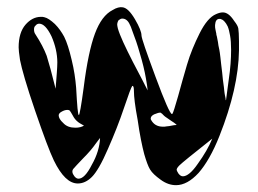

<svg xmlns="http://www.w3.org/2000/svg" viewBox="-20 -593 737 548"><path d="M585.9 -197.3C576.2 -173.8 562.5 -150.4 544.9 -126C528.3 -101.6 513.7 -89.8 502 -89.8C497.1 -89.8 493.2 -92.8 489.3 -97.7C486.3 -102.5 484.4 -106.4 484.4 -107.4C483.4 -110.4 486.3 -115.2 492.2 -121.1C499 -127.9 530.3 -153.3 585.9 -197.3ZM265.6 -199.2C264.6 -174.8 256.8 -148.4 242.2 -123C228.5 -95.7 215.8 -83 204.1 -83C200.2 -83 196.3 -85 192.4 -89.8C185.5 -98.6 184.6 -106.4 190.4 -112.3C193.4 -116.2 203.1 -126 216.8 -140.6C232.4 -156.2 244.1 -169.9 252.9 -182.6C257.8 -189.5 262.7 -195.3 265.6 -199.2ZM436.5 -271.5C437.5 -271.5 439.5 -271.5 439.5 -270.5C441.4 -269.5 441.4 -269.5 442.4 -268.6L446.3 -264.6C448.2 -262.7 450.2 -260.7 453.1 -258.8L456.1 -256.8C459 -254.9 462.9 -252 468.8 -248C473.6 -245.1 479.5 -241.2 484.4 -236.3C479.5 -236.3 474.6 -235.4 469.7 -234.4C464.8 -233.4 460 -232.4 456.1 -232.4C452.1 -231.4 448.2 -231.4 445.3 -231.4C428.7 -231.4 418 -238.3 411.1 -251C410.2 -252 410.2 -253.9 410.2 -254.9C410.2 -259.8 414.1 -263.7 419.9 -266.6C427.7 -269.5 432.6 -271.5 436.5 -271.5ZM195.3 -228.5C180.7 -228.5 168.9 -232.4 160.2 -242.2C151.4 -250 147.5 -257.8 147.5 -263.7C147.5 -267.6 150.4 -271.5 156.2 -274.4C161.1 -277.3 167 -279.3 171.9 -279.3C175.8 -279.3 178.7 -278.3 179.7 -276.4C180.7 -275.4 183.6 -270.5 187.5 -263.7C191.4 -255.9 196.3 -250 201.2 -246.1C204.1 -243.2 210.9 -239.3 219.7 -234.4C212.9 -230.5 205.1 -228.5 195.3 -228.5ZM81.1 -495.1C78.1 -499 77.1 -503.9 77.1 -508.8C77.1 -513.7 78.1 -517.6 82 -520.5C84 -523.4 87.9 -525.4 91.8 -525.4C103.5 -525.4 115.2 -513.7 127 -489.3C137.7 -464.8 143.6 -439.5 143.6 -415C143.6 -400.4 141.6 -376 138.7 -339.8C127.9 -383.8 119.1 -415 113.3 -433.6C106.4 -452.1 95.7 -472.7 81.1 -495.1ZM606.4 -539.1C608.4 -539.1 610.4 -539.1 613.3 -537.1C615.2 -537.1 618.2 -534.2 621.1 -531.2C624 -528.3 627 -523.4 629.9 -517.6C632.8 -510.7 634.8 -502 636.7 -491.2C638.7 -480.5 639.6 -466.8 639.6 -450.2C639.6 -425.8 637.7 -397.5 632.8 -365.2C627.9 -327.1 625 -307.6 625 -306.6L624 -308.6C624 -310.5 624 -312.5 623 -316.4C622.1 -318.4 622.1 -322.3 621.1 -326.2C620.1 -331.1 620.1 -335.9 619.1 -343.8C618.2 -349.6 617.2 -357.4 616.2 -365.2C615.2 -377.9 613.3 -392.6 611.3 -409.2C609.4 -425.8 608.4 -436.5 607.4 -442.4C606.4 -448.2 605.5 -455.1 603.5 -462.9C602.5 -470.7 601.6 -476.6 600.6 -480.5C599.6 -484.4 599.6 -488.3 597.7 -493.2C597.7 -498 595.7 -502.9 594.7 -509.8C593.8 -512.7 593.8 -516.6 593.8 -521.5C594.7 -533.2 598.6 -539.1 606.4 -539.1ZM316.4 -511.7C315.4 -516.6 314.5 -520.5 314.5 -522.5C314.5 -527.3 316.4 -532.2 318.4 -535.2C322.3 -538.1 325.2 -540 329.1 -540C337.9 -540 345.7 -534.2 350.6 -522.5C351.6 -521.5 354.5 -514.6 359.4 -500C365.2 -485.4 372.1 -465.8 378.9 -441.4C386.7 -416 392.6 -391.6 396.5 -369.1C399.4 -354.5 400.4 -343.8 401.4 -335C396.5 -345.7 381.8 -373 359.4 -416C336.9 -460 322.3 -491.2 316.4 -511.7ZM383.8 -492.2C383.8 -501 377.9 -516.6 365.2 -538.1C352.5 -559.6 340.8 -571.3 329.1 -572.3C322.3 -573.2 312.5 -571.3 301.8 -564.5C280.3 -553.7 263.7 -531.2 251 -497.1C238.3 -462.9 227.5 -412.1 218.8 -342.8C211.9 -291 207 -264.6 205.1 -264.6C202.1 -264.6 200.2 -291 197.3 -342.8C195.3 -367.2 191.4 -394.5 184.6 -421.9C177.7 -451.2 170.9 -472.7 163.1 -488.3C156.2 -501 147.5 -513.7 136.7 -524.4C125 -535.2 115.2 -542 106.4 -543.9C103.5 -544.9 100.6 -544.9 96.7 -544.9C80.1 -544.9 65.4 -537.1 52.7 -522.5C40 -507.8 33.2 -486.3 33.2 -458C33.2 -453.1 34.2 -440.4 37.1 -421.9C42 -396.5 55.7 -348.6 80.1 -277.3C104.5 -206.1 122.1 -159.2 133.8 -134.8C155.3 -90.8 177.7 -69.3 202.1 -69.3C215.8 -69.3 229.5 -75.2 242.2 -87.9C254.9 -100.6 270.5 -127 288.1 -168C305.7 -208 321.3 -247.1 334 -285.2C346.7 -323.2 354.5 -343.8 357.4 -347.7H358.4C361.3 -347.7 362.3 -341.8 362.3 -331.1C362.3 -318.4 365.2 -291 373 -250C378.9 -208 385.7 -175.8 391.6 -153.3C397.5 -132.8 403.3 -117.2 408.2 -109.4C414.1 -99.6 423.8 -90.8 438.5 -80.1C453.1 -69.3 467.8 -64.5 482.4 -64.5C503.9 -64.5 525.4 -76.2 546.9 -99.6C567.4 -123 587.9 -158.2 606.4 -205.1C642.6 -295.9 661.1 -377.9 662.1 -449.2V-475.6C662.1 -493.2 661.1 -504.9 660.2 -511.7C659.2 -517.6 655.3 -524.4 648.4 -533.2C637.7 -549.8 627 -557.6 616.2 -557.6C609.4 -557.6 603.5 -555.7 596.7 -552.7C580.1 -545.9 564.5 -527.3 549.8 -498C535.2 -468.8 522.5 -438.5 513.7 -408.2C504.9 -377.9 496.1 -347.7 488.3 -318.4C479.5 -288.1 474.6 -271.5 471.7 -267.6H470.7C465.8 -267.6 450.2 -302.7 423.8 -374C397.5 -445.3 383.8 -484.4 383.8 -492.2Z"/></svg>

Font: Puffy Slushy
Style: Regular
Weight: 400
Designer: Intuisi Creative
Foundry: Intuisi Creative
Version: Version 001.000